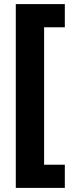

<svg xmlns="http://www.w3.org/2000/svg" viewBox="-20 -750 358 936"><path d="M296 166V53H195V-617H296V-730H57V166Z"/></svg>

Font: Noto Sans Lao SemiCondensed ExtraBold
Style: Regular
Weight: 800
Width: 4
Designer: Monotype Design Team
Foundry: Monotype Imaging Inc.
Version: Version 2.003